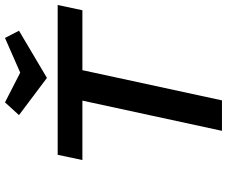

<svg xmlns="http://www.w3.org/2000/svg" viewBox="-90 -819 909 769"><g transform="rotate(-90 364.5 -434.5)"><path d="M626 -813 437 -701 288 -813 339 -869 458 -808 597 -869ZM729 -658 708 -559H468L347 0H225L346 -559H108L129 -658Z"/></g></svg>

Font: EauTest
Style: Bold Italic
Weight: 700
Italic angle: -12°
Designer: Christian Thalmann (Catharsis Fonts)
Version: Version 0.001;PS 000.001;hotconv 1.0.88;makeotf.lib2.5.64775